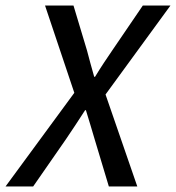

<svg xmlns="http://www.w3.org/2000/svg" viewBox="-56 -675 637 695"><path d="M-36 0 213 -339 107 -655H210L259 -492Q265 -470 271 -447Q277 -424 285 -397H288Q305 -425 321 -449Q337 -473 352 -495L461 -655H561L326 -333L441 0H338L286 -173Q279 -198 271 -223.5Q263 -249 255 -276H252Q234 -248 216.5 -221.5Q199 -195 182 -170L64 0Z"/></svg>

Font: Source Sans 3 Medium
Style: Italic
Weight: 500
Italic angle: -11°
Designer: Paul D. Hunt
Foundry: Adobe
Version: Version 3.052;hotconv 1.1.0;makeotfexe 2.6.0